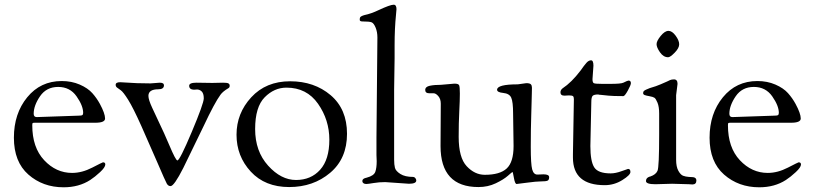

<svg xmlns="http://www.w3.org/2000/svg" viewBox="-20 -776 3459 815"><path d="M100.5 -35C141.5 1 191.3 19 250 19C293.3 19 331 8.7 363 -12C376.3 -20.7 390.3 -31.8 405 -45.5C419.7 -59.2 427 -70 427 -78C427 -84 423.7 -87 417 -87C415.7 -87 400.5 -79.5 371.5 -64.5C342.5 -49.5 314 -42 286 -42C240.7 -42 201.2 -60 167.5 -96C133.8 -132 117 -181.3 117 -244C117 -249.3 117.5 -252.5 118.5 -253.5C119.5 -254.5 122.7 -255 128 -255H385C412.3 -255 426 -261 426 -273C426 -287 418.7 -307.7 404 -335C395.3 -351 384.7 -366.2 372 -380.5C359.3 -394.8 341.5 -407 318.5 -417C295.5 -427 270 -432 242 -432C182 -432 133.2 -409 95.5 -363C57.8 -317 39 -259.8 39 -191.5C39 -123.2 59.5 -71 100.5 -35ZM136 -279C127.3 -279 123 -283.7 123 -293C123 -316.3 132 -341.2 150 -367.5C168 -393.8 193.7 -407 227 -407C260.3 -407 286.3 -393.7 305 -367C323.7 -340.3 333 -317 333 -297C333 -292.3 331.8 -289.2 329.5 -287.5C327.2 -285.8 321.3 -285 312 -285Z M881 -424 814 -425C793.3 -425 783 -420.7 783 -412C783 -398.7 793.3 -393.3 814 -396C822 -396.7 829.2 -394.2 835.5 -388.5C841.8 -382.8 845 -372.8 845 -358.5C845 -344.2 828 -296.7 794 -216C760 -135.3 739.7 -95 733 -95C728.3 -95 717 -116.3 699 -159L676.5 -210.5L655 -256.5L626 -318.5C615.3 -341.5 610 -358.3 610 -369C610 -387.7 624 -397 652 -397C668 -397 676 -402.7 676 -414C676 -421.3 670 -425 658 -425L619 -422L561 -423L490 -427C477.3 -427 471 -423.3 471 -416C471 -411.3 472.8 -407.5 476.5 -404.5C480.2 -401.5 485.5 -397.7 492.5 -393C499.5 -388.3 510 -374.8 524 -352.5C538 -330.2 556.7 -293 580 -241L648.5 -85C670.8 -33 684 -3.5 688 3.5C692 10.5 697.3 14 704 14C714 14 732 -11.7 758 -63L844 -240C875.3 -306.7 899.3 -351.3 916 -374C922.7 -383.3 934 -392.7 950 -402C953.3 -404 955 -407.3 955 -412C955 -416.7 953.2 -420 949.5 -422C945.8 -424 938.3 -425 927 -425Z M1044.5 -47.5C1084.8 -3.8 1139.2 18 1207.5 18C1275.8 18 1333.8 -2.2 1381.5 -42.5C1429.2 -82.8 1453 -138 1453 -208C1453 -278 1429.8 -332.7 1383.5 -372C1337.2 -411.3 1279.8 -431 1211.5 -431C1143.2 -431 1088.2 -408.3 1046.5 -363C1004.8 -317.7 984 -264.7 984 -204C984 -143.3 1004.2 -91.2 1044.5 -47.5ZM1103.5 -363C1130.5 -390.3 1161.3 -404 1196 -404C1253.3 -404 1298 -381.2 1330 -335.5C1362 -289.8 1378 -239 1378 -183C1378 -127 1365 -84.5 1339 -55.5C1313 -26.5 1278.8 -12 1236.5 -12C1194.2 -12 1154.7 -32.3 1118 -73C1081.3 -113.7 1063 -165.3 1063 -228C1063 -290.7 1076.5 -335.7 1103.5 -363Z M1578 -192V-118L1579 -92C1579 -72.7 1577 -57.5 1573 -46.5C1569 -35.5 1557 -27.3 1537 -22C1530.3 -20.7 1525.5 -18.8 1522.5 -16.5C1519.5 -14.2 1518 -11.2 1518 -7.5C1518 -3.8 1519.5 -0.8 1522.5 1.5C1525.5 3.8 1529.5 5 1534.5 5C1539.5 5 1549.8 3.7 1565.5 1C1581.2 -1.7 1597.7 -3 1615 -3L1716 4C1736.7 4 1747 -0.7 1747 -10C1747 -13.3 1745.7 -16.7 1743 -20C1740.3 -23.3 1737.3 -25 1734 -25C1710.7 -25 1692.5 -29.2 1679.5 -37.5C1666.5 -45.8 1658.8 -54.5 1656.5 -63.5C1654.2 -72.5 1653 -84 1653 -98V-396L1655 -529V-585C1655 -631.7 1657 -674.7 1661 -714C1662.3 -726.7 1663 -734.3 1663 -737C1663 -749.7 1659 -756 1651 -756C1641 -756 1619.7 -748.3 1587 -733C1566.3 -723 1546.3 -716 1527 -712C1522.3 -710.7 1518.3 -709.2 1515 -707.5C1511.7 -705.8 1509.5 -704 1508.5 -702C1507.5 -700 1507 -696.7 1507 -692C1507 -687.3 1510.7 -685 1518 -685C1538.7 -685 1552 -683.7 1558 -681C1564 -678.3 1569.5 -670.8 1574.5 -658.5C1579.5 -646.2 1582 -632.3 1582 -617Z M1850 -156C1850 -40 1903.7 18 2011 18C2037.7 18 2062.2 12.7 2084.5 2C2106.8 -8.7 2124 -19.3 2136 -30C2148 -40.7 2154.5 -46 2155.5 -46C2156.5 -46 2158.5 -37.5 2161.5 -20.5C2164.5 -3.5 2168.3 5 2173 5C2175 5 2189.5 3.2 2216.5 -0.5C2243.5 -4.2 2263.7 -6 2277 -6C2290.3 -6 2299.3 -7 2304 -9C2308.7 -11 2311 -16 2311 -24C2311 -32 2303 -36 2287 -36L2261 -35C2250.3 -35 2243 -42.3 2239 -57C2235 -71.7 2233 -103.7 2233 -153C2233 -202.3 2233.7 -247 2235 -287C2235.7 -307 2236.2 -325 2236.5 -341C2236.8 -357 2237.2 -369.8 2237.5 -379.5C2237.8 -389.2 2238 -397.2 2238 -403.5C2238 -409.8 2236.5 -414.7 2233.5 -418C2230.5 -421.3 2224 -423 2214 -423L2178 -418C2119.3 -418 2090 -410.3 2090 -395C2090 -387.7 2098.7 -383.2 2116 -381.5C2133.3 -379.8 2144.7 -373.2 2150 -361.5C2155.3 -349.8 2158 -327.3 2158 -294L2160 -156C2160 -110.7 2150.3 -79 2131 -61C2111.7 -43 2080.7 -34 2038 -34C2009.3 -34 1983.7 -46.2 1961 -70.5C1938.3 -94.8 1927 -136.3 1927 -195C1927 -234.3 1927.8 -270.2 1929.5 -302.5C1931.2 -334.8 1932 -360.3 1932 -379C1932 -397.7 1931 -409.3 1929 -414C1927 -418.7 1920.3 -421 1909 -421L1852 -416C1833.3 -416 1817.5 -414.7 1804.5 -412C1791.5 -409.3 1785 -403.3 1785 -394C1785 -384.7 1791 -380 1803 -380H1821C1827 -380 1833.5 -376 1840.5 -368C1847.5 -360 1851 -349.3 1851 -336Z M2395 -371C2403.7 -371 2409.3 -370 2412 -368C2414.7 -366 2416 -361.7 2416 -355L2412 -122V-107C2412 -29 2457 10 2547 10C2573.7 10 2598.5 2.8 2621.5 -11.5C2644.5 -25.8 2656 -37.3 2656 -46C2656 -54.7 2652.7 -59 2646 -59C2644.7 -59 2635.5 -55.8 2618.5 -49.5C2601.5 -43.2 2586 -40 2572 -40C2536.7 -40 2513.5 -48.5 2502.5 -65.5C2491.5 -82.5 2486 -112.7 2486 -156L2490 -342C2490 -356 2491.8 -365 2495.5 -369C2499.2 -373 2507.3 -375 2520 -375L2522 -374C2523.3 -374 2525.5 -373.8 2528.5 -373.5C2531.5 -373.2 2535 -372.8 2539 -372.5C2543 -372.2 2551 -371.3 2563 -370C2575 -368.7 2596 -368 2626 -368C2630 -368 2636.3 -375.8 2645 -391.5C2653.7 -407.2 2658 -417.7 2658 -423C2658 -430.3 2654.7 -434 2648 -434C2645.3 -434 2638 -431 2626 -425C2619.3 -421.7 2601 -420 2571 -420H2536C2516 -420 2504.2 -421 2500.5 -423C2496.8 -425 2495 -430.7 2495 -440L2499 -497C2499 -512.3 2495.7 -520 2489 -520C2482.3 -520 2475.8 -516.5 2469.5 -509.5C2463.2 -502.5 2454.7 -491.3 2444 -476C2418.7 -442.7 2393.3 -417.7 2368 -401C2362 -396.3 2359 -390.7 2359 -384C2359 -374.7 2364.7 -370 2376 -370Z M2833 4 2904 6 2919 7C2930.3 7 2936 1.3 2936 -10C2936 -18 2931.3 -22.7 2922 -24C2919.3 -24 2913.3 -24.3 2904 -25C2894.7 -25.7 2886.5 -27.3 2879.5 -30C2872.5 -32.7 2865.8 -39.7 2859.5 -51C2853.2 -62.3 2850 -78 2850 -98V-372L2856 -420C2856 -432.7 2851 -439 2841 -439C2834.3 -439 2828.7 -438 2824 -436C2822 -434.7 2817.8 -432.7 2811.5 -430L2784 -418C2772 -412.7 2756.7 -407.3 2738 -402C2732.7 -400 2727.5 -397.8 2722.5 -395.5C2717.5 -393.2 2714.2 -391 2712.5 -389C2710.8 -387 2710 -384.2 2710 -380.5C2710 -376.8 2712.2 -374.2 2716.5 -372.5C2720.8 -370.8 2727.8 -369.2 2737.5 -367.5C2747.2 -365.8 2754 -363.7 2758 -361C2762 -358.3 2766.3 -351.3 2771 -340C2775.7 -328.7 2778 -313.3 2778 -294V-206C2778 -113.3 2775.7 -61.7 2771 -51C2766.3 -40.3 2756.3 -32.3 2741 -27C2739 -26.3 2737.7 -26 2737 -26C2727 -22.7 2722 -16.5 2722 -7.5C2722 1.5 2735.3 6 2762 6ZM2781.5 -554C2791.2 -540 2802.7 -533 2816 -533C2822 -533 2831.3 -539.5 2844 -552.5C2856.7 -565.5 2863 -577.3 2863 -588C2863 -598.7 2858 -610.8 2848 -624.5C2838 -638.2 2827.8 -645 2817.5 -645C2807.2 -645 2796.2 -637.8 2784.5 -623.5C2772.8 -609.2 2767 -597.5 2767 -588.5C2767 -579.5 2771.8 -568 2781.5 -554Z M3053.5 -35C3094.5 1 3144.3 19 3203 19C3246.3 19 3284 8.7 3316 -12C3329.3 -20.7 3343.3 -31.8 3358 -45.5C3372.7 -59.2 3380 -70 3380 -78C3380 -84 3376.7 -87 3370 -87C3368.7 -87 3353.5 -79.5 3324.5 -64.5C3295.5 -49.5 3267 -42 3239 -42C3193.7 -42 3154.2 -60 3120.5 -96C3086.8 -132 3070 -181.3 3070 -244C3070 -249.3 3070.5 -252.5 3071.5 -253.5C3072.5 -254.5 3075.7 -255 3081 -255H3338C3365.3 -255 3379 -261 3379 -273C3379 -287 3371.7 -307.7 3357 -335C3348.3 -351 3337.7 -366.2 3325 -380.5C3312.3 -394.8 3294.5 -407 3271.5 -417C3248.5 -427 3223 -432 3195 -432C3135 -432 3086.2 -409 3048.5 -363C3010.8 -317 2992 -259.8 2992 -191.5C2992 -123.2 3012.5 -71 3053.5 -35ZM3089 -279C3080.3 -279 3076 -283.7 3076 -293C3076 -316.3 3085 -341.2 3103 -367.5C3121 -393.8 3146.7 -407 3180 -407C3213.3 -407 3239.3 -393.7 3258 -367C3276.7 -340.3 3286 -317 3286 -297C3286 -292.3 3284.8 -289.2 3282.5 -287.5C3280.2 -285.8 3274.3 -285 3265 -285Z"/></svg>

Font: Sorts Mill Goudy
Style: Regular
Weight: 400
Version: Version 003.101